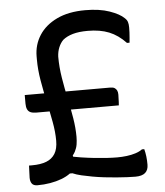

<svg xmlns="http://www.w3.org/2000/svg" viewBox="-52 -766 705 821"><g transform="rotate(-5 300.0 -356.0)"><path d="M55 -381H422Q434 -381 440.5 -377Q447 -373 450.5 -366Q454 -359 454 -348Q454 -342 453.5 -333.5Q453 -325 453 -316.5Q453 -308 452 -302H98Q83 -302 73.5 -306Q64 -310 59.5 -319.5Q55 -329 55 -344Q55 -348 55 -355Q55 -362 55 -369.5Q55 -377 55 -381ZM347 -631Q309 -631 283 -623.5Q257 -616 240 -602Q228 -590 220.5 -572Q213 -554 212 -532Q212 -487 219.5 -441Q227 -395 236.5 -351Q246 -307 253 -264.5Q260 -222 260 -184Q260 -167 257.5 -151.5Q255 -136 247.5 -121.5Q240 -107 225 -93L233 -132L241 -81L214 -106Q242 -99 271.5 -94.5Q301 -90 329 -87Q357 -84 382 -82.5Q407 -81 426 -81Q447 -81 467 -83.5Q487 -86 504.5 -91.5Q522 -97 534 -106H544Q548 -91 550 -74.5Q552 -58 552 -39Q552 -16 538.5 -4Q525 8 496 8Q482 8 461 7Q440 6 415 4Q390 2 364 -1Q338 -4 313 -8.5Q288 -13 266.5 -18Q245 -23 229 -30H218Q202 -18 179.5 -9.5Q157 -1 130.5 3.5Q104 8 76 8Q59 8 52 -1.5Q45 -11 45 -27Q45 -34 45.5 -40.5Q46 -47 46 -53.5Q46 -60 46.5 -66.5Q47 -73 47 -79H60Q97 -79 121.5 -88.5Q146 -98 159 -119Q172 -140 172 -175Q172 -213 164 -256Q156 -299 146 -345Q136 -391 128 -437.5Q120 -484 120 -528V-541Q120 -591 146 -631.5Q172 -672 222 -696Q272 -720 344 -720Q405 -720 448 -705Q491 -690 510 -671Q519 -663 522 -653.5Q525 -644 525 -630Q525 -620 524.5 -609Q524 -598 523 -587Q522 -576 521 -565H510Q477 -600 438.5 -615.5Q400 -631 347 -631Z"/></g></svg>

Font: Rec Mono Semicasual
Style: Regular
Weight: 400
Version: Version 1.085; ttfautohint (v1.8.4.7-5d5b)